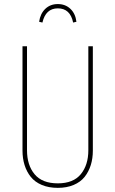

<svg xmlns="http://www.w3.org/2000/svg" viewBox="-20 -907 563 937"><path d="M353 -800.8 336.9 -796.9Q322.8 -866.2 262.2 -866.2Q203.1 -866.2 187 -796.9L170.9 -800.8Q176.8 -840.8 201.2 -864Q225.6 -887.2 262.2 -887.2Q298.8 -887.2 323.5 -864Q348.1 -840.8 353 -800.8ZM433.1 -681.2V-171.9Q433.1 -133.8 423.1 -101.6Q413.1 -69.3 393.1 -43.9Q373 -18.6 339.4 -4.4Q305.7 9.8 262.2 9.8Q217.8 9.8 184.1 -4.4Q150.4 -18.6 130.1 -43.9Q109.9 -69.3 99.9 -101.6Q89.8 -133.8 89.8 -171.9V-681.2H111.8V-173.8Q111.8 -101.1 148.9 -56.6Q186 -12.2 262.2 -12.2Q337.9 -12.2 374.5 -57.1Q411.1 -102.1 411.1 -173.8V-681.2Z"/></svg>

Font: Fira Sans Compressed Thin
Style: Regular
Weight: 100
Width: 1
Designer: Carrois Corporate & Edenspiekermann AG
Foundry: Carrois Corporate GbR & Edenspiekermann AG
Version: Version 4.203;PS 004.203;hotconv 1.0.88;makeotf.lib2.5.64775